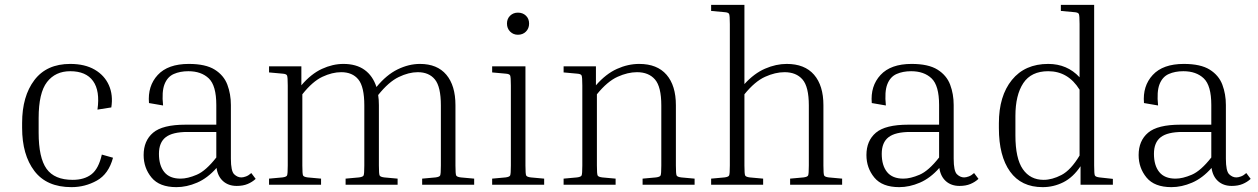

<svg xmlns="http://www.w3.org/2000/svg" viewBox="-20 -760 5178 790"><path d="M269 -467Q208 -467 173.5 -422.5Q139 -378 139 -274V-214Q139 -111 171.5 -65.5Q204 -20 279 -20Q327 -20 356.5 -43Q386 -66 399 -124L445 -111Q427 -44 378.5 -17Q330 10 274 10Q172 10 121.5 -56.5Q71 -123 71 -234V-254Q71 -364 121.5 -430.5Q172 -497 269 -497Q329 -497 369.5 -473.5Q410 -450 428 -409.5Q446 -369 438 -318L381 -309Q392 -386 363 -426.5Q334 -467 269 -467Z M954 5Q920 5 898 -14.5Q876 -34 871 -69Q834 -27 791 -8.5Q748 10 706 10Q636 10 603.5 -29.5Q571 -69 571 -122Q571 -181 610 -214Q649 -247 743 -247H870V-328Q870 -408 839 -437.5Q808 -467 755 -467Q721 -467 695 -455.5Q669 -444 657 -413.5Q645 -383 651 -326L593 -336Q587 -406 629 -451.5Q671 -497 757 -497Q826 -497 863.5 -473.5Q901 -450 915.5 -411.5Q930 -373 930 -328V-107Q930 -56 943.5 -43Q957 -30 973 -30Q981 -30 992 -34Q1003 -38 1014 -48L1032 -24Q1018 -11 999 -3Q980 5 954 5ZM723 -25Q752 -25 789.5 -41Q827 -57 870 -112V-217H751Q690 -217 662 -195.5Q634 -174 634 -127Q634 -79 656 -52Q678 -25 723 -25Z M1616 -25V0H1402V-25L1457 -30Q1473 -32 1476 -38Q1479 -44 1479 -79V-326Q1479 -403 1454.5 -433Q1430 -463 1384 -463Q1347 -463 1306.5 -444Q1266 -425 1224 -372V-79Q1224 -44 1227 -38Q1230 -32 1246 -30L1301 -25V0H1087V-25L1142 -30Q1158 -32 1161 -38Q1164 -44 1164 -79V-408Q1164 -443 1161 -449.5Q1158 -456 1142 -457L1087 -462V-487H1220V-409Q1260 -456 1304.5 -476.5Q1349 -497 1393 -497Q1446 -497 1480 -472.5Q1514 -448 1529 -402Q1570 -452 1616 -474.5Q1662 -497 1708 -497Q1779 -497 1816.5 -452.5Q1854 -408 1854 -327V-79Q1854 -44 1857 -38Q1860 -32 1876 -30L1931 -25V0H1717V-25L1772 -30Q1788 -32 1791 -38Q1794 -44 1794 -79V-326Q1794 -403 1769.5 -433Q1745 -463 1699 -463Q1662 -463 1620.5 -443Q1579 -423 1536 -369Q1539 -350 1539 -327V-79Q1539 -44 1542 -38Q1545 -32 1561 -30Z M2111 -617Q2092 -617 2079 -630Q2066 -643 2066 -663Q2066 -683 2079 -695.5Q2092 -708 2111 -708Q2131 -708 2144 -695.5Q2157 -683 2157 -663Q2157 -643 2144 -630Q2131 -617 2111 -617ZM2005 -462V-487H2142V-79Q2142 -44 2145 -38Q2148 -32 2164 -30L2219 -25V0H2005V-25L2060 -30Q2076 -32 2079 -38Q2082 -44 2082 -79V-408Q2082 -443 2079 -449.5Q2076 -456 2060 -457Z M2838 -25V0H2624V-25L2679 -30Q2695 -32 2698 -38Q2701 -44 2701 -79V-326Q2701 -403 2675 -433Q2649 -463 2601 -463Q2563 -463 2521 -444Q2479 -425 2436 -372V-79Q2436 -44 2439 -38Q2442 -32 2458 -30L2513 -25V0H2299V-25L2354 -30Q2370 -32 2373 -38Q2376 -44 2376 -79V-408Q2376 -443 2373 -449.5Q2370 -456 2354 -457L2299 -462V-487H2432V-409Q2473 -456 2518.5 -476.5Q2564 -497 2610 -497Q2684 -497 2722.5 -452.5Q2761 -408 2761 -327V-79Q2761 -44 2764 -38Q2767 -32 2783 -30Z M3445 -25V0H3231V-25L3286 -30Q3302 -32 3305 -38Q3308 -44 3308 -79V-326Q3308 -403 3282 -433Q3256 -463 3208 -463Q3170 -463 3128 -444Q3086 -425 3043 -372V-79Q3043 -44 3046 -38Q3049 -32 3065 -30L3120 -25V0H2906V-25L2961 -30Q2977 -32 2980 -38Q2983 -44 2983 -79V-661Q2983 -696 2980 -702.5Q2977 -709 2961 -710L2906 -715V-740H3043V-414Q3083 -458 3128 -477.5Q3173 -497 3217 -497Q3291 -497 3329.5 -452.5Q3368 -408 3368 -327V-79Q3368 -44 3371 -38Q3374 -32 3390 -30Z M3928 5Q3894 5 3872 -14.5Q3850 -34 3845 -69Q3808 -27 3765 -8.5Q3722 10 3680 10Q3610 10 3577.5 -29.5Q3545 -69 3545 -122Q3545 -181 3584 -214Q3623 -247 3717 -247H3844V-328Q3844 -408 3813 -437.5Q3782 -467 3729 -467Q3695 -467 3669 -455.5Q3643 -444 3631 -413.5Q3619 -383 3625 -326L3567 -336Q3561 -406 3603 -451.5Q3645 -497 3731 -497Q3800 -497 3837.5 -473.5Q3875 -450 3889.5 -411.5Q3904 -373 3904 -328V-107Q3904 -56 3917.5 -43Q3931 -30 3947 -30Q3955 -30 3966 -34Q3977 -38 3988 -48L4006 -24Q3992 -11 3973 -3Q3954 5 3928 5ZM3697 -25Q3726 -25 3763.5 -41Q3801 -57 3844 -112V-217H3725Q3664 -217 3636 -195.5Q3608 -174 3608 -127Q3608 -79 3630 -52Q3652 -25 3697 -25Z M4559 -24V0H4426V-76Q4395 -30 4355 -10Q4315 10 4270 10Q4182 10 4136 -54Q4090 -118 4090 -233V-253Q4090 -365 4143.5 -431Q4197 -497 4293 -497Q4371 -497 4422 -442V-661Q4422 -696 4419 -702.5Q4416 -709 4400 -710L4345 -715V-740H4482V-79Q4482 -44 4485 -38Q4488 -32 4504 -30ZM4158 -203Q4158 -108 4188.5 -64Q4219 -20 4274 -20Q4309 -20 4347.5 -40Q4386 -60 4422 -120V-391Q4375 -467 4293 -467Q4223 -467 4190.5 -418Q4158 -369 4158 -283Z M5048 5Q5014 5 4992 -14.5Q4970 -34 4965 -69Q4928 -27 4885 -8.5Q4842 10 4800 10Q4730 10 4697.5 -29.5Q4665 -69 4665 -122Q4665 -181 4704 -214Q4743 -247 4837 -247H4964V-328Q4964 -408 4933 -437.5Q4902 -467 4849 -467Q4815 -467 4789 -455.5Q4763 -444 4751 -413.5Q4739 -383 4745 -326L4687 -336Q4681 -406 4723 -451.5Q4765 -497 4851 -497Q4920 -497 4957.5 -473.5Q4995 -450 5009.5 -411.5Q5024 -373 5024 -328V-107Q5024 -56 5037.5 -43Q5051 -30 5067 -30Q5075 -30 5086 -34Q5097 -38 5108 -48L5126 -24Q5112 -11 5093 -3Q5074 5 5048 5ZM4817 -25Q4846 -25 4883.5 -41Q4921 -57 4964 -112V-217H4845Q4784 -217 4756 -195.5Q4728 -174 4728 -127Q4728 -79 4750 -52Q4772 -25 4817 -25Z"/></svg>

Font: Inria Serif Light
Style: Regular
Weight: 300
Designer: Black Foundry Team
Foundry: Black Foundry
Version: Version 1.000; ttfautohint (v1.8.3)